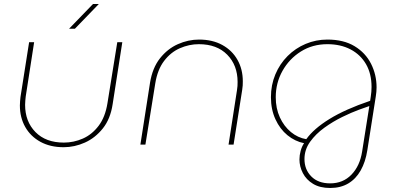

<svg xmlns="http://www.w3.org/2000/svg" viewBox="-20 -720 1979 956"><path d="M589 -510 541 -202Q530 -128 492 -80.5Q454 -33 402.5 -10Q351 13 297 13Q230 13 181 -14Q132 -41 105.5 -88Q79 -135 79 -195Q79 -205 80 -216Q81 -227 82 -237L125 -510H150L108 -239Q107 -229 106 -218.5Q105 -208 105 -198Q105 -115 156.5 -62.5Q208 -10 298 -10Q347 -10 392.5 -30Q438 -50 471 -93.5Q504 -137 515 -206L564 -510ZM324 -577 443 -700H472L353 -577Z M679 0 727 -308Q739 -382 776.5 -429.5Q814 -477 865.5 -500Q917 -523 971 -523Q1038 -523 1087 -496Q1136 -469 1162.5 -422Q1189 -375 1189 -315Q1189 -305 1188.5 -294.5Q1188 -284 1186 -273L1143 0H1118L1160 -271Q1162 -282 1162.5 -292Q1163 -302 1163 -312Q1163 -395 1111.5 -447.5Q1060 -500 970 -500Q922 -500 876 -480Q830 -460 797 -416.5Q764 -373 753 -304L704 0Z M1624 216Q1573 216 1539 195.5Q1505 175 1488 142Q1471 109 1471 74Q1471 53 1477 31Q1483 9 1494 -7Q1449 -16 1411.5 -46.5Q1374 -77 1351.5 -126Q1329 -175 1329 -236Q1329 -297 1351 -349.5Q1373 -402 1412 -441Q1451 -480 1502 -501.5Q1553 -523 1610 -523Q1691 -523 1745.5 -490Q1800 -457 1827.5 -402.5Q1855 -348 1855 -285Q1855 -274 1854 -262.5Q1853 -251 1851 -239L1809 28Q1800 86 1776 128.5Q1752 171 1714 193.5Q1676 216 1624 216ZM1624 193Q1688 193 1730 149.5Q1772 106 1783 35L1819 -192Q1804 -187 1767 -173.5Q1730 -160 1684 -137.5Q1638 -115 1595 -84Q1552 -53 1524 -14Q1496 25 1496 72Q1496 124 1530 158.5Q1564 193 1624 193ZM1505 -27Q1542 -79 1620.5 -127.5Q1699 -176 1823 -218L1826 -238Q1828 -251 1829 -263Q1830 -275 1830 -287Q1830 -353 1802.5 -400.5Q1775 -448 1725.5 -474Q1676 -500 1610 -500Q1536 -500 1478 -463.5Q1420 -427 1386.5 -367Q1353 -307 1353 -236Q1353 -180 1373.5 -135.5Q1394 -91 1428.5 -62.5Q1463 -34 1505 -27Z"/></svg>

Font: MuseoModerno Thin Thin
Style: Italic
Weight: 250
Italic angle: -9°
Version: Version 1.003